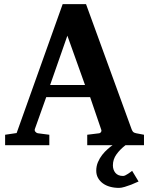

<svg xmlns="http://www.w3.org/2000/svg" viewBox="-20 -707 726 935"><path d="M654.8 176.8Q636.2 185.5 618.7 192.4Q603.5 198.2 587.2 203.1Q570.8 208 559.6 208Q536.1 208 515.9 202.4Q495.6 196.8 480.7 185.8Q465.8 174.8 457.3 159.4Q448.7 144 448.7 124Q448.7 102.1 457 82.5Q465.3 63 477.8 47.1Q490.2 31.2 504.4 19Q517.6 7.3 528.3 0H404.8V-50.8L463.9 -58.1Q468.8 -59.1 472.2 -64.5Q475.6 -69.8 473.1 -75.2L418.9 -233.9H205.1L149.9 -79.1Q147 -71.3 152.8 -64.9Q158.7 -58.6 164.1 -58.1L220.2 -50.8V0H4.9V-50.8L61 -59.1L285.2 -687H398.9L621.1 -77.1Q625 -67.9 628.7 -64.2Q632.3 -60.5 643.1 -58.1L681.2 -50.8V0H591.3Q564.5 20.5 547.4 44.4Q529.8 68.8 529.8 98.1Q529.8 120.1 542.2 135Q554.7 149.9 579.6 149.9Q584.5 149.9 591.1 146.5Q597.7 143.1 604.2 138.9Q610.8 134.8 616 130.6Q621.1 126.5 623.5 125ZM308.1 -533.2 224.1 -293H394Z"/></svg>

Font: Charis SIL Am
Style: Bold
Weight: 700
Foundry: SIL International
Version: Version 5.000